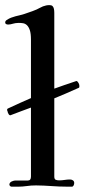

<svg xmlns="http://www.w3.org/2000/svg" viewBox="-26 -719 327 743"><path d="M10.3 -4.4Q10.3 -8.8 12.9 -12Q15.6 -15.1 19.3 -16.8Q22.9 -18.6 26.9 -19.5Q30.8 -20.5 33.2 -20.5H82Q93.8 -20.5 93.8 -35.6V-302.7Q75.2 -295.9 55.7 -288.6Q36.1 -281.2 14.2 -272.9Q9.8 -272.9 7.3 -277.3Q4.9 -281.7 3.9 -284.7Q3.9 -287.1 2.7 -289.3Q1.5 -291.5 1.5 -293.9Q1.5 -297.4 3.9 -298.8Q29.3 -310.5 51.3 -320.6Q73.2 -330.6 93.8 -339.4V-565.9Q93.8 -589.4 89.4 -602.3Q85 -615.2 78.1 -621.6Q71.3 -627.9 62.7 -629.2Q54.2 -630.4 45.9 -630.4Q39.1 -630.4 33.7 -629.4Q28.3 -628.4 23.9 -627.2Q19.5 -626 15.1 -625Q10.7 -624 5.9 -624Q1.5 -624 -2.2 -625.7Q-5.9 -627.4 -5.9 -631.8Q-5.9 -638.7 1 -642.1Q8.8 -647.5 17.1 -650.6Q25.4 -653.8 33.9 -656Q42.5 -658.2 51.3 -660.2Q60.1 -662.1 68.4 -665Q89.8 -672.4 100.1 -676Q110.4 -679.7 116 -682.4Q121.6 -685.1 126 -687.5Q130.4 -689.9 140.1 -694.3Q152.8 -699.2 165 -699.2Q167 -699.2 171.4 -698.5Q175.8 -697.8 178.2 -694.3Q184.1 -688 184.1 -668.9V-376Q203.1 -382.8 223.9 -390.1Q244.6 -397.5 269 -405.3Q271.5 -406.2 274.4 -402.8Q277.3 -399.4 279.8 -394Q281.2 -389.6 281.2 -385.3Q281.2 -379.9 279.3 -379.4Q252 -367.2 229 -357.2Q206.1 -347.2 184.1 -338.4V-35.6Q184.1 -25.4 189.9 -23.2Q195.8 -21 202.6 -21Q213.9 -21 223.9 -22.7Q233.9 -24.4 245.1 -24.4Q251.5 -24.4 256.3 -21Q261.2 -17.6 261.2 -10.7Q261.2 -5.9 258.8 -1.2Q256.3 3.4 252 3.4H235.8Q217.8 3.4 202.4 2.7Q187 2 172.4 1Q157.7 0 143.6 -0.7Q129.4 -1.5 113.3 -1.5Q94.2 -1.5 77.4 1Q60.5 3.4 44.9 3.4H18.6Q15.6 3.4 12.9 0.7Q10.3 -2 10.3 -4.4Z"/></svg>

Font: IM FELL French Canon
Style: Regular
Weight: 400
Designer: Igino Marini
Foundry: Igino Marini,
Version: 3.00